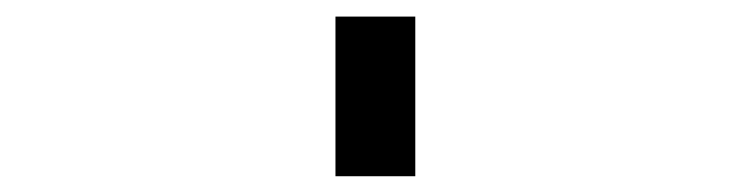

<svg xmlns="http://www.w3.org/2000/svg" viewBox="-20 -118 919 235"><path d="M390.6 -97.7H488.3V97.7H390.6Z"/></svg>

Font: BabelStone Club Penguin
Style: Regular
Weight: 400
Designer: Andrew West
Foundry: BabelStone
Version: Version 1.02 November 6, 2013